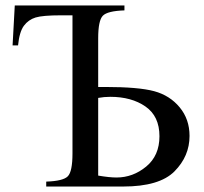

<svg xmlns="http://www.w3.org/2000/svg" viewBox="-20 -682 746 702"><path d="M339 -364H365Q487 -364 544 -348.5Q601 -333 637 -289.5Q673 -246 673 -185Q673 -111 618 -55.5Q563 0 430 0H149V-18Q211 -20 228 -37.5Q245 -55 245 -121V-626H203Q136 -626 110 -618Q84 -610 67.5 -588Q51 -566 46 -516H26L34 -662H435V-644Q373 -642 356 -624.5Q339 -607 339 -542ZM339 -40Q380 -33 406 -33Q466 -33 514.5 -73Q563 -113 563 -184Q563 -257 512 -292.5Q461 -328 383 -328Q361 -328 339 -324Z"/></svg>

Font: New Athena Unicode
Style: Regular
Weight: 400
Designer: J. Rusten 1997; rev. by R. Hancock 2001, 2002, rev. by D. Mastronarde 2002-2021
Foundry: GreekKeys New Athena Unicode
Version: Version 5.008